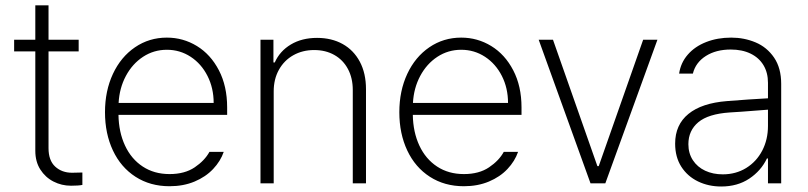

<svg xmlns="http://www.w3.org/2000/svg" viewBox="-20 -677 2982 709"><path d="M270.5 -487.3H159.2V-129.9Q159.2 -84.5 183.8 -61.8Q208.5 -39.1 246.1 -39.1L284.2 -40V5.9Q269.5 8.8 242.2 8.8Q207.5 8.8 177.5 -6.6Q147.5 -22 128.9 -51Q110.4 -80.1 110.4 -120.1V-487.3H32.2V-530.3H110.4V-657.2H159.2V-530.3H270.5Z M367.7 -262.7Q367.7 -341.3 397 -404.1Q426.3 -466.8 478.5 -502.4Q530.8 -538.1 596.2 -538.1Q656.2 -538.1 707 -507.1Q757.8 -476.1 788.3 -417.5Q818.8 -358.9 818.8 -280.3V-252.9H417.5Q418.5 -189 441.7 -139.4Q464.8 -89.8 507.1 -62Q549.3 -34.2 606 -34.2Q662.1 -34.2 699 -59.1Q735.8 -84 753.4 -116.2H806.2Q794.4 -82 767.1 -53Q739.7 -23.9 698.5 -6.6Q657.2 10.7 606 10.7Q534.7 10.7 480.5 -24.2Q426.3 -59.1 397 -121.3Q367.7 -183.6 367.7 -262.7ZM769 -296.9Q769 -351.6 746.3 -396.5Q723.6 -441.4 684.1 -467.3Q644.5 -493.2 596.2 -493.2Q547.9 -493.2 508.3 -467.3Q468.8 -441.4 444.8 -396.5Q420.9 -351.6 418 -296.9Z M990.7 0H941.9V-530.3H989.7V-446.3H994.6Q1013.2 -488.3 1054 -512.7Q1094.7 -537.1 1150.9 -537.1Q1204.6 -537.1 1245.4 -514.4Q1286.1 -491.7 1308.8 -449Q1331.5 -406.2 1331.5 -347.7V0H1282.7V-344.7Q1282.7 -388.7 1264.9 -422.1Q1247.1 -455.6 1214.8 -473.9Q1182.6 -492.2 1140.1 -492.2Q1097.2 -492.2 1063.2 -473.1Q1029.3 -454.1 1010 -419.4Q990.7 -384.8 990.7 -339.8Z M1454.6 -262.7Q1454.6 -341.3 1483.9 -404.1Q1513.2 -466.8 1565.4 -502.4Q1617.7 -538.1 1683.1 -538.1Q1743.2 -538.1 1793.9 -507.1Q1844.7 -476.1 1875.2 -417.5Q1905.8 -358.9 1905.8 -280.3V-252.9H1504.4Q1505.4 -189 1528.6 -139.4Q1551.8 -89.8 1594 -62Q1636.2 -34.2 1692.9 -34.2Q1749 -34.2 1785.9 -59.1Q1822.8 -84 1840.3 -116.2H1893.1Q1881.3 -82 1854 -53Q1826.7 -23.9 1785.4 -6.6Q1744.1 10.7 1692.9 10.7Q1621.6 10.7 1567.4 -24.2Q1513.2 -59.1 1483.9 -121.3Q1454.6 -183.6 1454.6 -262.7ZM1856 -296.9Q1856 -351.6 1833.3 -396.5Q1810.5 -441.4 1771 -467.3Q1731.4 -493.2 1683.1 -493.2Q1634.8 -493.2 1595.2 -467.3Q1555.7 -441.4 1531.7 -396.5Q1507.8 -351.6 1504.9 -296.9Z M2215.3 0H2160.6L1969.2 -530.3H2022L2186 -63.5H2190.9L2355 -530.3H2407.7Z M2664.6 -303.7Q2700.7 -306.6 2743.7 -309.6Q2786.6 -312.5 2815.9 -314V-371.1Q2815.9 -408.7 2799.3 -436.3Q2782.7 -463.9 2751.7 -479Q2720.7 -494.1 2678.2 -494.1Q2624 -494.1 2586.4 -470.2Q2548.8 -446.3 2538.6 -405.3H2487.8Q2493.7 -445.3 2519.8 -475.3Q2545.9 -505.4 2587.6 -521.7Q2629.4 -538.1 2680.2 -538.1Q2728 -538.1 2770 -520.5Q2812 -502.9 2838.4 -464.4Q2864.7 -425.8 2864.7 -367.2V0H2815.9V-91.8H2812Q2790.5 -46.4 2746.8 -17.3Q2703.1 11.7 2643.1 11.7Q2596.2 11.7 2557.4 -7.1Q2518.6 -25.9 2495.8 -61.5Q2473.1 -97.2 2473.1 -146.5Q2473.1 -216.3 2522.2 -256.3Q2571.3 -296.4 2664.6 -303.7ZM2648.9 -33.2Q2697.3 -33.2 2735.4 -56.6Q2773.4 -80.1 2794.7 -120.8Q2815.9 -161.6 2815.9 -211.9V-272L2783.7 -269.5Q2704.1 -263.2 2674.3 -261.7Q2595.2 -256.3 2558.6 -225.6Q2522 -194.8 2522 -144.5Q2522 -110.8 2538.6 -85.4Q2555.2 -60.1 2584 -46.6Q2612.8 -33.2 2648.9 -33.2Z"/></svg>

Font: Pretendard Std ExtraLight
Style: Regular
Weight: 200
Designer: Base glyphs from Inter by Rasmus Andersson; Hangeul glyphs from Noto Sans CJK(Source Han Sans) by Jang Soo-young and Kan
Foundry: Kil Hyung-jin
Version: Version 1.309